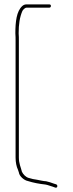

<svg xmlns="http://www.w3.org/2000/svg" viewBox="-20 -705 331 875"><path d="M212 -678C212 -683 209 -685 204 -685H101C94 -685 88 -683 82 -678C55 -654 50 -605 50 -553C51 -541 51 -530 51 -520V13C51 35 55 54 62 69L66 81C68 98 90 117 107 120C132 128 159 133 187 136C199 138 209 143 221 146L232 150C242 153 245 139 236 135L226 132C213 127 203 124 190 121C180 121 159 116 148 114L130 111C123 109 116 107 111 106C97 102 86 90 80 78C75 57 66 41 66 13V-520C66 -531 66 -542 65 -553C65 -595 70 -627 82 -655C85 -660 93 -670 101 -670H204C209 -670 212 -673 212 -678Z"/></svg>

Font: Electronic
Style: UltTh
Weight: 100
Version: Version 1.011